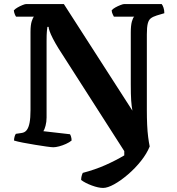

<svg xmlns="http://www.w3.org/2000/svg" viewBox="-20 -724 869 944"><path d="M487 200Q464 200 431.5 188Q399 176 379 161Q379 150 381.5 141Q384 132 387 126Q448 110 498.5 87.5Q549 65 591 40V19L267 -487Q251 -513 240 -534.5Q229 -556 224 -570.5Q219 -585 219 -592H213Q212 -586 210.5 -570.5Q209 -555 209 -523V-146Q209 -125 204 -106Q199 -87 193 -79L324 -64Q326 -62 329 -53Q332 -44 332 -33Q321 -24 304.5 -16.5Q288 -9 271 -4.5Q254 0 242 0Q233 0 208.5 -3.5Q184 -7 153 -12Q122 -17 93.5 -22.5Q65 -28 49 -33Q49 -42 51.5 -51.5Q54 -61 58 -66L85 -70Q102 -72 111.5 -84.5Q121 -97 125.5 -121Q130 -145 130 -182V-567Q130 -601 136 -619.5Q142 -638 147 -642H59Q56 -646 52.5 -654.5Q49 -663 48 -673Q54 -680 66 -687Q78 -694 90.5 -699Q103 -704 108 -704H294L631 -180Q627 -201 625 -229.5Q623 -258 623 -311V-564Q623 -599 628.5 -618.5Q634 -638 640 -642H540Q538 -646 534 -654Q530 -662 529 -673Q534 -680 546.5 -687Q559 -694 572 -699Q585 -704 590 -704H775Q780 -698 784 -686Q788 -674 788 -659L751 -648Q732 -642 721.5 -634Q711 -626 706.5 -608Q702 -590 702 -555V-181Q702 -144 703.5 -110.5Q705 -77 708.5 -50Q712 -23 716 -4Q702 31 673.5 67Q645 103 609.5 133.5Q574 164 541.5 182Q509 200 487 200Z"/></svg>

Font: Texturina Medium 12pt
Style: Bold
Weight: 700
Version: Version 1.002